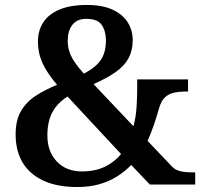

<svg xmlns="http://www.w3.org/2000/svg" viewBox="-20 -744 819 774"><path d="M291 10Q210 10 154.5 -16Q99 -42 71 -89Q43 -136 43 -202Q43 -260 65 -297Q87 -334 125 -358.5Q163 -383 210 -402Q184 -433 167 -460.5Q150 -488 141.5 -516Q133 -544 133 -577Q133 -621 154.5 -654Q176 -687 220 -705.5Q264 -724 330 -724Q394 -724 435 -704.5Q476 -685 495.5 -653Q515 -621 515 -582Q515 -541 498.5 -510Q482 -479 447 -454Q412 -429 357 -405L518 -235Q528 -273 530.5 -312Q533 -351 533 -382V-424H738V-375H724Q702 -375 681.5 -370.5Q661 -366 645.5 -352Q630 -338 621 -307Q613 -278 601.5 -244Q590 -210 575 -176L672 -74Q686 -59 706 -54Q726 -49 758 -49H767V0H584L509 -79Q485 -54 453 -33.5Q421 -13 381 -1.5Q341 10 291 10ZM310 -53Q365 -53 404 -72.5Q443 -92 468 -123L252 -355Q223 -336 205 -313Q187 -290 179 -261.5Q171 -233 171 -198Q171 -133 209 -93Q247 -53 310 -53ZM318 -447Q366 -472 386.5 -502.5Q407 -533 407 -581Q407 -618 390.5 -643Q374 -668 328 -668Q290 -668 271.5 -643.5Q253 -619 253 -580Q253 -556 260 -535Q267 -514 281 -493.5Q295 -473 318 -447Z"/></svg>

Font: Noto Serif Armenian SemiBold
Style: Regular
Weight: 600
Version: Version 2.007